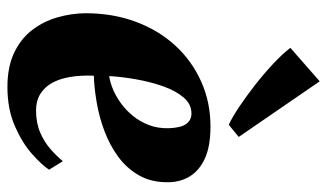

<svg xmlns="http://www.w3.org/2000/svg" viewBox="-206 -684 902 530"><g transform="rotate(90 245.0 -419.0)"><path d="M448.5 -103.5Q435 -83 404.5 -56Q374 -29 327.5 -8.8Q281 11.5 220 11.5Q165 11.5 126.2 -6.8Q87.5 -25 63.5 -56Q39.5 -87 28.2 -125.5Q17 -164 16.5 -204Q16.5 -279 39.8 -342Q63 -405 105.2 -451.2Q147.5 -497.5 204.8 -523.2Q262 -549 329 -549Q383.5 -549 417 -533.8Q450.5 -518.5 466.5 -492.5Q482.5 -466.5 483 -434Q484 -387 464.5 -352.5Q445 -318 412.5 -294.2Q380 -270.5 341 -256Q302 -241.5 262 -234.8Q222 -228 189 -227Q187.5 -191 192.5 -161.5Q197.5 -132 209.2 -111.2Q221 -90.5 239.8 -79Q258.5 -67.5 284.5 -67.5Q319.5 -67.5 346 -79Q372.5 -90.5 392 -107.8Q411.5 -125 425 -141.5ZM293.5 -496.5Q267.5 -496.5 249 -474.8Q230.5 -453 218.2 -418.2Q206 -383.5 199 -344Q192 -304.5 190 -269.5Q206 -271.5 225.5 -279.5Q245 -287.5 264.2 -301.2Q283.5 -315 299.5 -334.5Q315.5 -354 325 -378.5Q334.5 -403 334 -432.5Q333 -467 322.2 -481.8Q311.5 -496.5 293.5 -496.5ZM324.5 -599.5Q305.5 -608 276.5 -627.2Q247.5 -646.5 215.8 -671.2Q184 -696 156.2 -722Q128.5 -748 112 -769.5L204.5 -850.5L358 -627Z"/></g></svg>

Font: Merriweather 72pt Black
Style: Italic
Weight: 900
Italic angle: -7.8°
Version: Version 2.101